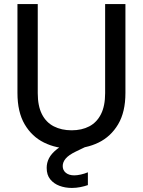

<svg xmlns="http://www.w3.org/2000/svg" viewBox="-20 -720 704 946"><path d="M330 12Q257 12 197 -17.5Q137 -47 101.5 -107.5Q66 -168 66 -262V-700H166V-261Q166 -198 186.5 -157.5Q207 -117 245 -97.5Q283 -78 333 -78Q383 -78 420 -97.5Q457 -117 477.5 -157.5Q498 -198 498 -261V-700H598V-262Q598 -168 562 -107.5Q526 -47 465.5 -17.5Q405 12 330 12ZM334 206Q301 206 273 195.5Q245 185 227.5 163.5Q210 142 210 107Q210 82 221.5 59.5Q233 37 260.5 15Q288 -7 335 -27L385 -49L409 0L353 27Q318 44 303.5 61.5Q289 79 289 98Q289 119 304.5 131.5Q320 144 346 144Q360 144 378 140Q396 136 413 129V192Q396 198 375.5 202Q355 206 334 206Z"/></svg>

Font: DM Sans 10pt Medium
Style: Regular
Weight: 500
Version: Version 4.004;gftools[0.9.30]